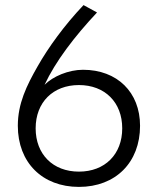

<svg xmlns="http://www.w3.org/2000/svg" viewBox="-20 -724 620 754"><path d="M290 10C434 10 530 -86 530 -230C530 -362 440 -450 306 -450C249 -450 188 -424 155 -391C198 -483 272 -580 361 -675L308 -704C233 -625 170 -538 128 -464C84 -387 50 -317 50 -230C50 -86 146 10 290 10ZM290 -50C188 -50 120 -118 120 -220C120 -322 188 -390 290 -390C392 -390 460 -322 460 -220C460 -118 392 -50 290 -50Z"/></svg>

Font: Gully Light
Style: Regular
Weight: 300
Designer: jaikishan Patel
Foundry: MagicType
Version: Version 1.000;Glyphs 3.2 (3242)